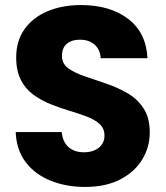

<svg xmlns="http://www.w3.org/2000/svg" viewBox="-20 -732 655 759"><path d="M316 7Q241 7 179.5 -18Q118 -43 81.5 -91Q45 -139 42 -210H224Q228 -170 251.5 -150Q275 -130 311 -130Q348 -130 370.5 -148Q393 -166 393 -196Q393 -224 374 -241.5Q355 -259 323.5 -271Q292 -283 255 -294Q218 -305 180.5 -320Q143 -335 112 -357.5Q81 -380 62.5 -416Q44 -452 44 -505Q44 -571 77.5 -617.5Q111 -664 169 -688Q227 -712 300 -712Q415 -712 486.5 -657.5Q558 -603 563 -502H378Q376 -536 354 -555.5Q332 -575 297 -575Q266 -576 245.5 -560Q225 -544 225 -511Q225 -480 250 -462Q275 -444 314.5 -430.5Q354 -417 398.5 -402Q443 -387 482.5 -364.5Q522 -342 547 -304.5Q572 -267 572 -209Q572 -150 542 -101Q512 -52 455 -22.5Q398 7 316 7Z"/></svg>

Font: Poppins
Style: Bold
Weight: 700
Designer: Ninad Kale (Devanagari), Jonny Pinhorn (Latin)
Version: Version 5.002